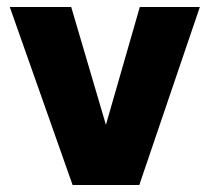

<svg xmlns="http://www.w3.org/2000/svg" viewBox="-20 -530 600 550"><path d="M188 0 8 -510H184L292.5 -141.5H274.5L380.5 -510H552.5L379 0Z"/></svg>

Font: Geologica Cursive
Style: Bold
Weight: 700
Designer: Sindre Bremnes, Frode Helland
Foundry: Monokrom Skriftforlag AS
Version: Version 1.010;gftools[0.9.28]